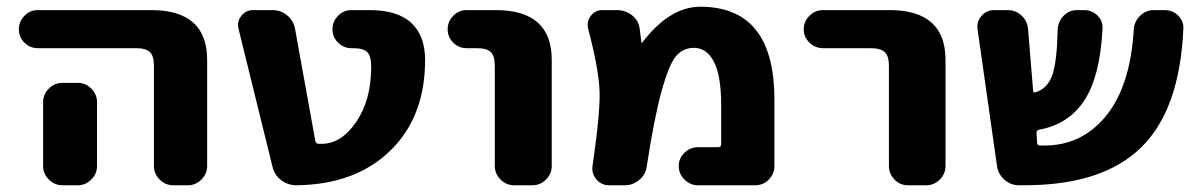

<svg xmlns="http://www.w3.org/2000/svg" viewBox="-20 -550 3557 570"><path d="M165 -304H211Q234 -304 251 -287Q268 -270 268 -247V-160V-57Q268 -34 251 -17Q234 0 211 0H165Q142 0 125 -17Q108 -34 108 -57V-160V-247Q108 -270 125 -287Q142 -304 165 -304ZM92 -407Q69 -407 52.5 -423.5Q36 -440 36 -463Q36 -486 52.5 -503Q69 -520 92 -520H429Q595 -520 595 -372V-57Q595 -34 578 -17Q561 0 538 0H494Q471 0 454 -17Q437 -34 437 -57V-354Q437 -384 425 -395.5Q413 -407 383 -407Z M789 -55 688 -465Q683 -486 696.5 -503Q710 -520 731 -520H789Q814 -520 833 -504Q852 -488 856 -464L916 -132Q918 -123 926 -123H935Q993 -123 1037.5 -188Q1082 -253 1082 -352Q1082 -383 1070.5 -395Q1059 -407 1028 -407H1023Q1000 -407 983.5 -423.5Q967 -440 967 -463Q967 -486 983.5 -503Q1000 -520 1023 -520H1077Q1160 -520 1201 -482Q1242 -444 1242 -372Q1242 -203 1138.5 -102.5Q1035 -2 860 0Q835 0 815 -15Q795 -30 789 -55Z M1365 -407Q1342 -407 1325.5 -423.5Q1309 -440 1309 -463Q1309 -486 1325.5 -503Q1342 -520 1365 -520H1452Q1618 -520 1618 -372V-57Q1618 -34 1601 -17Q1584 0 1561 0H1506Q1483 0 1466 -17Q1449 -34 1449 -57V-354Q1449 -384 1437 -395.5Q1425 -407 1395 -407Z M1739 -57Q1762 -214 1760 -278.5Q1758 -343 1726 -465Q1721 -486 1734 -503Q1747 -520 1768 -520H1811Q1837 -520 1856.5 -504.5Q1876 -489 1879 -465L1884 -425Q1884 -423 1885 -423Q1887 -423 1887 -424Q1968 -530 2059 -530Q2279 -530 2279 -255V-57Q2279 -34 2262.5 -17Q2246 0 2222 0H2052Q2029 0 2012 -17Q1995 -34 1995 -57Q1995 -80 2012 -96.5Q2029 -113 2052 -113H2112Q2121 -113 2121 -122V-238Q2121 -325 2099.5 -366.5Q2078 -408 2040 -408Q2009 -408 1988 -384.5Q1967 -361 1945 -283Q1923 -205 1900 -56Q1897 -32 1878 -16Q1859 0 1835 0H1788Q1766 0 1751 -17Q1736 -34 1739 -57Z M2423 -407Q2400 -407 2383 -423.5Q2366 -440 2366 -463Q2366 -486 2383 -503Q2400 -520 2423 -520H2621Q2787 -520 2787 -372V-57Q2787 -34 2770 -17Q2753 0 2730 0H2675Q2652 0 2635.5 -17Q2619 -34 2619 -57V-354Q2619 -384 2606.5 -395.5Q2594 -407 2564 -407Z M2940 -56 2882 -464Q2879 -486 2894 -503Q2909 -520 2931 -520H2971Q2995 -520 3012.5 -504Q3030 -488 3032 -464L3047 -282Q3047 -274 3054 -276Q3090 -287 3104 -327Q3118 -367 3120 -462Q3121 -486 3137.5 -503Q3154 -520 3177 -520H3198Q3222 -520 3238.5 -503.5Q3255 -487 3253 -464Q3246 -324 3199.5 -252.5Q3153 -181 3065 -165Q3057 -163 3057 -155L3059 -126Q3059 -118 3068 -118H3081Q3192 -118 3264 -206.5Q3336 -295 3346 -464Q3348 -487 3365 -503.5Q3382 -520 3405 -520H3437Q3462 -520 3478.5 -503Q3495 -486 3493 -463Q3482 -223 3367 -111.5Q3252 0 3022 0H3005Q2981 0 2962.5 -16Q2944 -32 2940 -56Z"/></svg>

Font: Rounded Mplus 1c ExtraBold
Style: Regular
Weight: 800
Version: Version 1.059.20150529